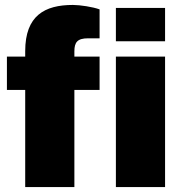

<svg xmlns="http://www.w3.org/2000/svg" viewBox="-20 -757 748 777"><path d="M82 0H281V-393H383V-528H281V-549C281 -586 293 -602 337 -602H383V-719C356 -729 304 -737 275 -737C161 -737 82 -694 82 -550V-528H8V-393H82ZM449 -590H648V-725H449ZM449 0H648V-528H449Z"/></svg>

Font: Archivo Black
Style: Regular
Weight: 900
Designer: Hector Gatti
Foundry: Omnibus-Type
Version: Version 2.001